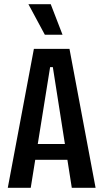

<svg xmlns="http://www.w3.org/2000/svg" viewBox="-20 -892 491 912"><path d="M17 0 141 -660H310L434 0H321L231 -573H218L126 0ZM110 -133V-208H345V-133ZM193 -727 115 -872H221L277 -727Z"/></svg>

Font: Bricolage Grotesque 24pt Condensed Medium
Style: Regular
Weight: 500
Width: 3
Designer: Mathieu Triay
Foundry: Atelier Triay
Version: Version 1.001;gftools[0.9.33.dev8+g029e19f]